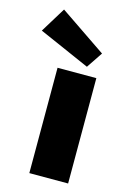

<svg xmlns="http://www.w3.org/2000/svg" viewBox="-175 -818 585 875"><g transform="rotate(15 117.5 -380.5)"><path d="M234 -612 183 -536 -58 -642 15 -761ZM238 0H55V-497H238Z"/></g></svg>

Font: Ezarion Extra Bold
Style: Regular
Weight: 800
Designer: Natanael Gama
Version: Version 1.001;PS 001.001;hotconv 1.0.70;makeotf.lib2.5.58329